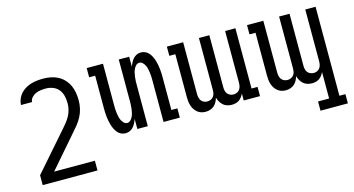

<svg xmlns="http://www.w3.org/2000/svg" viewBox="-80 -850 2560 1388"><g transform="rotate(-15 1200.0 -156.5)"><path d="M95 215V141L341 -140Q357 -158 372 -177Q387 -196 398.5 -217Q410 -238 416 -262Q422 -286 422 -310Q422 -337 416 -364Q410 -391 393 -412.5Q376 -434 350 -444Q324 -454 297 -454Q278 -454 258.5 -451.5Q239 -449 221.5 -441.5Q204 -434 190.5 -419Q177 -404 176 -385H93Q94 -408 103 -430Q112 -452 127.5 -469Q143 -486 163.5 -498Q184 -510 206 -516.5Q228 -523 251 -525.5Q274 -528 297 -528Q326 -528 354 -522.5Q382 -517 407.5 -503.5Q433 -490 452.5 -468.5Q472 -447 484 -421Q496 -395 500.5 -367Q505 -339 505 -310Q505 -279 498 -248.5Q491 -218 476.5 -190.5Q462 -163 442.5 -138.5Q423 -114 402 -91L200 142H505V215Z M772 8Q755 8 739.5 1Q724 -6 713 -19Q702 -32 694.5 -47Q687 -62 682 -78Q677 -94 674 -110.5Q671 -127 669 -143.5Q667 -160 666.5 -176.5Q666 -193 666 -210V-451H621V-520H743V-210Q743 -195 743.5 -180.5Q744 -166 746 -152Q748 -138 751 -123.5Q754 -109 760 -96Q766 -83 777 -72Q788 -61 802 -61Q817 -61 827.5 -72Q838 -83 844 -96Q850 -109 853 -123.5Q856 -138 858 -152Q860 -166 860.5 -180.5Q861 -195 861 -210V-520H939V-444Q944 -459 951.5 -474Q959 -489 970 -501.5Q981 -514 996 -521Q1011 -528 1028 -528Q1045 -528 1060.5 -521Q1076 -514 1087 -501Q1098 -488 1105.5 -473Q1113 -458 1118 -442Q1123 -426 1126 -409.5Q1129 -393 1131 -376.5Q1133 -360 1133.5 -343.5Q1134 -327 1134 -310V-69H1179V0H1057V-310Q1057 -325 1056.5 -339.5Q1056 -354 1054 -368Q1052 -382 1049 -396.5Q1046 -411 1040 -424Q1034 -437 1023 -448Q1012 -459 998 -459Q983 -459 972.5 -448Q962 -437 956 -424Q950 -411 947 -396.5Q944 -382 942 -368Q940 -354 939.5 -339.5Q939 -325 939 -310V0H861V-76Q856 -61 848.5 -46Q841 -31 830 -18.5Q819 -6 804 1Q789 8 772 8Z M1371 8Q1355 8 1338.5 3Q1322 -2 1309.5 -12.5Q1297 -23 1288 -37Q1279 -51 1274 -67Q1269 -83 1267.5 -99.5Q1266 -116 1266 -133V-451H1221V-520H1343V-133Q1343 -119 1346 -106Q1349 -93 1356.5 -82.5Q1364 -72 1376.5 -66.5Q1389 -61 1402 -61Q1415 -61 1427.5 -66.5Q1440 -72 1448 -82.5Q1456 -93 1458.5 -106Q1461 -119 1461 -133V-520H1539V-133Q1539 -119 1541.5 -106Q1544 -93 1552 -82.5Q1560 -72 1572.5 -66.5Q1585 -61 1598 -61Q1611 -61 1623.5 -66.5Q1636 -72 1643.5 -82.5Q1651 -93 1654 -106Q1657 -119 1657 -133V-520H1734V-69H1779V0H1657V-52Q1651 -39 1642 -27Q1633 -15 1621.5 -7Q1610 1 1595.5 4.5Q1581 8 1567 8Q1550 8 1533 3Q1516 -2 1503 -13.5Q1490 -25 1481.5 -40Q1473 -55 1468 -72Q1464 -56 1455.5 -40.5Q1447 -25 1434.5 -14Q1422 -3 1405 2.5Q1388 8 1371 8Z M2379 215H2174V146H2257V-52Q2251 -39 2242 -27Q2233 -15 2221.5 -7Q2210 1 2195.5 4.5Q2181 8 2167 8Q2150 8 2133 3Q2116 -2 2103 -13.5Q2090 -25 2081.5 -40Q2073 -55 2068 -72Q2064 -56 2055.5 -40.5Q2047 -25 2034.5 -14Q2022 -3 2005 2.5Q1988 8 1971 8Q1955 8 1938.5 3Q1922 -2 1909.5 -12.5Q1897 -23 1888 -37Q1879 -51 1874 -67Q1869 -83 1867.5 -99.5Q1866 -116 1866 -133V-451H1821V-520H1943V-133Q1943 -119 1946 -106Q1949 -93 1956.5 -82.5Q1964 -72 1976.5 -66.5Q1989 -61 2002 -61Q2015 -61 2027.5 -66.5Q2040 -72 2048 -82.5Q2056 -93 2058.5 -106Q2061 -119 2061 -133V-520H2139V-133Q2139 -119 2141.5 -106Q2144 -93 2152 -82.5Q2160 -72 2172.5 -66.5Q2185 -61 2198 -61Q2211 -61 2223.5 -66.5Q2236 -72 2243.5 -82.5Q2251 -93 2254 -106Q2257 -119 2257 -133V-520H2334V146H2379Z"/></g></svg>

Font: Iosevka HT Extended
Style: Regular
Weight: 400
Width: 7
Monospace: yes
Designer: Belleve Invis
Foundry: Belleve Invis
Version: Version 32.3.0; ttfautohint (v1.8.4)